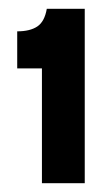

<svg xmlns="http://www.w3.org/2000/svg" viewBox="-20 -685 250 435"><path d="M75 -270V-530H19V-614Q48 -614 64.5 -625Q81 -636 86 -665H172V-270Z"/></svg>

Font: Bricolage Grotesque 48pt Medium
Style: Regular
Weight: 500
Designer: Mathieu Triay
Foundry: Atelier Triay
Version: Version 1.000; ttfautohint (v1.8.4.7-5d5b);gftools[0.9.32]